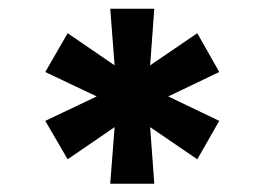

<svg xmlns="http://www.w3.org/2000/svg" viewBox="-20 -748 620 449"><path d="M237.8 -318.4 248 -450.7 138.2 -375.5 85.9 -465.3 206.1 -522.5 85.9 -579.6 138.2 -670.4 248 -595.2 237.8 -727.5H340.8L331.1 -595.2L441.4 -670.4L492.7 -579.6L373.5 -522.5L492.7 -465.3L441.4 -375.5L331.1 -450.7L340.8 -318.4Z"/></svg>

Font: Inter 17pt ExtraBold
Style: Regular
Weight: 800
Version: Version 4.001;git-66647c0bb